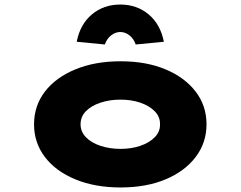

<svg xmlns="http://www.w3.org/2000/svg" viewBox="-20 -816 1060 846"><path d="M511 10Q399 10 312.5 -25.5Q226 -61 178 -124Q130 -187 130 -268Q130 -350 178 -412.5Q226 -475 312.5 -510.5Q399 -546 511 -546Q624 -546 709 -510.5Q794 -475 842 -412.5Q890 -350 890 -268Q890 -187 842 -124Q794 -61 709 -25.5Q624 10 511 10ZM511 -160Q559 -160 598.5 -173.5Q638 -187 662 -211.5Q686 -236 685 -268Q686 -301 662 -325.5Q638 -350 598.5 -363.5Q559 -377 511 -377Q463 -377 422.5 -363.5Q382 -350 358.5 -326Q335 -302 335 -268Q335 -236 358.5 -211.5Q382 -187 422.5 -173.5Q463 -160 511 -160ZM442 -620 318 -632Q333 -709 385 -752.5Q437 -796 510 -796Q583 -796 635 -752.5Q687 -709 702 -632L578 -620Q569 -646 550 -660.5Q531 -675 510 -675Q489 -675 470 -660.5Q451 -646 442 -620Z"/></svg>

Font: Lexend Zetta Black
Style: Regular
Weight: 900
Designer: Bonnie Shaver-Troup, Thomas Jockin
Foundry: Lexend
Version: Version 1.007